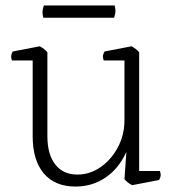

<svg xmlns="http://www.w3.org/2000/svg" viewBox="-20 -675 646 705"><path d="M564 -14 465 5Q448 -4 437 -17L444 -117Q416 -56 367.5 -23Q319 10 257 10Q182 10 141 -38Q100 -86 100 -175V-453H24Q21 -460 21 -467Q21 -476 27 -486L126 -505Q143 -496 154 -483V-175Q154 -108 183 -71Q212 -34 264 -34Q310 -34 349.5 -61.5Q389 -89 413 -134.5Q437 -180 437 -234V-453H361Q358 -460 358 -467Q358 -476 364 -486L463 -505Q480 -496 491 -483V-47H567Q570 -40 570 -33Q570 -24 564 -14ZM399 -610H139Q136 -622 136 -631Q136 -640 141 -655H401Q404 -643 404 -634Q404 -625 399 -610Z"/></svg>

Font: Scope One
Style: Regular
Weight: 400
Designer: Dalton Maag Ltd
Foundry: Dalton Maag Ltd
Version: Version 1.001; ttfautohint (v1.4.1) -l 11 -r 50 -G 50 -x 14 